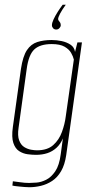

<svg xmlns="http://www.w3.org/2000/svg" viewBox="-20 -670 384 806"><path d="M256 -650Q240 -628 232 -612.5Q224 -597 224 -590Q224 -586 227 -582.5Q230 -579 232.5 -575Q235 -571 235 -564Q235 -558 229.5 -552Q224 -546 216 -546Q208 -546 203 -551.5Q198 -557 198 -564Q198 -574 205 -589Q212 -604 222.5 -620.5Q233 -637 243 -650ZM103 116Q94 116 82.5 115Q71 114 60.5 113Q50 112 42.5 111Q35 110 32 109L34 91Q45 92 64.5 95Q84 98 102 98Q114 98 133.5 96.5Q153 95 174 84.5Q195 74 212 49Q229 24 235 -23L244 -89Q234 -65 217 -49.5Q200 -34 178.5 -27Q157 -20 131 -20Q115 -20 96 -22.5Q77 -25 60.5 -35.5Q44 -46 36 -70Q28 -94 34 -137L68 -381Q76 -434 93 -459.5Q110 -485 136.5 -493.5Q163 -502 197 -502Q218 -502 239 -497.5Q260 -493 276 -482.5Q292 -472 295 -452L305 -492H324L258 -19Q252 22 236.5 48.5Q221 75 199 89.5Q177 104 152 110Q127 116 103 116ZM135 -39Q179 -39 203.5 -61Q228 -83 240 -116Q252 -149 256 -181L290 -420Q287 -433 278.5 -448Q270 -463 251 -474Q232 -485 197 -485Q148 -485 124 -462.5Q100 -440 92 -380L58 -134Q53 -100 60.5 -80.5Q68 -61 82 -52.5Q96 -44 110.5 -41.5Q125 -39 135 -39Z"/></svg>

Font: Alumni Sans Thin Thin
Style: Italic
Weight: 250
Italic angle: -8°
Version: Version 1.016